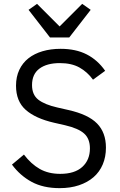

<svg xmlns="http://www.w3.org/2000/svg" viewBox="-20 -963 621 995"><path d="M289 12Q204 12 144 -20.5Q84 -53 42 -110L104 -162Q141 -113 186 -87.5Q231 -62 292 -62Q367 -62 406.5 -98Q446 -134 446 -194Q446 -244 416 -271Q386 -298 317 -314L260 -327Q164 -349 113.5 -393.5Q63 -438 63 -519Q63 -565 80 -601Q97 -637 127.5 -661Q158 -685 200.5 -697.5Q243 -710 294 -710Q373 -710 429.5 -681Q486 -652 525 -596L462 -550Q433 -590 392 -613Q351 -636 290 -636Q223 -636 184.5 -607.5Q146 -579 146 -522Q146 -472 178.5 -446.5Q211 -421 277 -406L334 -393Q437 -370 483 -323Q529 -276 529 -198Q529 -150 512.5 -111Q496 -72 465 -45Q434 -18 389.5 -3Q345 12 289 12ZM239 -769 128 -912 172 -943 289 -826 406 -943 450 -912 339 -769Z"/></svg>

Font: IBM Plex Sans Devanagari
Style: Regular
Weight: 400
Designer: Mike Abbink, Paul van der Laan, Pieter van Rosmalen, Erin McLaughlin
Foundry: Bold Monday
Version: Version 1.1